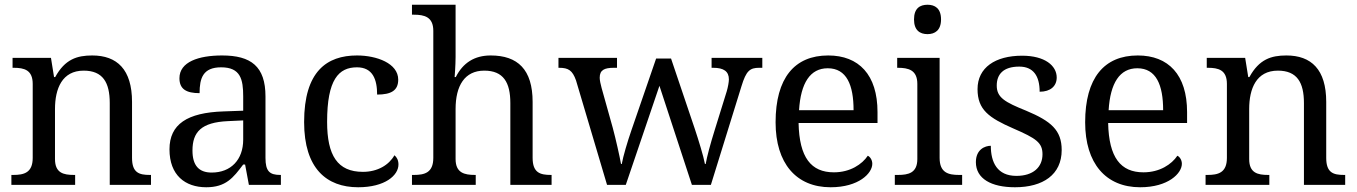

<svg xmlns="http://www.w3.org/2000/svg" viewBox="-20 -780 5723 810"><path d="M28 0H297V-42H292C248 -42 212 -50 212 -109V-320C212 -406 242 -482 333 -482C414 -482 443 -432 443 -345V0H617V-42H612C567 -42 537 -51 537 -114V-350C537 -487 474 -546 369 -546C305 -546 254 -530 213 -455H208L195 -536H33V-494H38C82 -494 118 -485 118 -426V-114C118 -51 81 -42 36 -42H28Z M850 10C933 10 964 -30 1006 -86H1014L1030 0H1165V-42H1162C1117 -42 1100 -58 1100 -114V-373C1100 -500 1039 -546 917 -546C818 -546 737 -519 737 -450C737 -404 766 -387 822 -387C822 -450 836 -496 913 -496C995 -496 1006 -445 1006 -373V-313L923 -310C770 -305 695 -256 695 -150C695 -41 761 10 850 10ZM873 -52C818 -52 792 -83 792 -145C792 -223 829 -264 942 -269L1006 -272V-191C1006 -106 954 -52 873 -52Z M1491 10C1604 10 1661 -40 1661 -86C1661 -104 1654 -117 1644 -125C1621 -84 1573 -55 1511 -55C1404 -55 1360 -124 1360 -266C1360 -445 1409 -496 1486 -496C1553 -496 1571 -444 1571 -381C1630 -381 1660 -398 1660 -444C1660 -513 1569 -546 1486 -546C1359 -546 1263 -479 1263 -265C1263 -69 1358 10 1491 10Z M1718 0H1987V-42H1984C1940 -42 1902 -50 1902 -109V-320C1902 -418 1940 -482 2023 -482C2104 -482 2133 -432 2133 -345V0H2307V-42H2304C2259 -42 2227 -51 2227 -114V-350C2227 -487 2164 -546 2050 -546C1982 -546 1933 -515 1903 -455H1898C1898 -455 1902 -504 1902 -540V-760H1718V-718H1726C1770 -718 1808 -709 1808 -650V-114C1808 -51 1771 -42 1726 -42H1718Z M2410 -441 2541 0H2620L2762 -418L2899 0H2979L3108 -416C3128 -482 3144 -494 3183 -494H3196V-536H2982V-494H2989C3033 -494 3055 -479 3055 -445C3055 -434 3051 -412 3046 -395L2996 -234C2976 -170 2963 -121 2957 -88H2954C2948 -121 2927 -189 2911 -237L2811 -533H2748L2644 -231C2627 -182 2609 -121 2603 -88H2600C2594 -121 2578 -193 2565 -241L2518 -409C2514 -424 2510 -441 2510 -452C2510 -485 2530 -494 2570 -494H2583V-536H2336V-494H2339C2378 -494 2395 -483 2410 -441Z M3484 10C3603 10 3660 -49 3660 -89C3660 -106 3650 -119 3641 -123C3617 -87 3567 -53 3498 -53C3402 -53 3352 -115 3349 -261H3682V-307C3682 -465 3603 -546 3474 -546C3332 -546 3252 -451 3252 -264C3252 -91 3339 10 3484 10ZM3581 -315H3351C3358 -430 3398 -492 3472 -492C3552 -492 3581 -421 3581 -315Z M3893 -636C3924 -636 3950 -652 3950 -698C3950 -745 3924 -760 3893 -760C3861 -760 3836 -745 3836 -698C3836 -652 3861 -636 3893 -636ZM3755 0H4039V-42H4026C3981 -42 3944 -51 3944 -114V-536H3765V-494H3768C3812 -494 3850 -485 3850 -426V-109C3850 -50 3812 -42 3768 -42H3755Z M4262 10C4380 10 4459 -43 4459 -147C4459 -231 4414 -269 4309 -313C4220 -349 4185 -368 4185 -419C4185 -466 4212 -499 4280 -499C4339 -499 4366 -460 4366 -393C4412 -393 4438 -417 4438 -453C4438 -503 4388 -545 4292 -545C4179 -545 4104 -495 4104 -404C4104 -317 4152 -283 4255 -238C4352 -196 4378 -178 4378 -129C4378 -75 4339 -38 4268 -38C4187 -38 4160 -95 4160 -165C4136 -165 4097 -150 4097 -96C4097 -26 4162 10 4262 10Z M4790 10C4909 10 4966 -49 4966 -89C4966 -106 4956 -119 4947 -123C4923 -87 4873 -53 4804 -53C4708 -53 4658 -115 4655 -261H4988V-307C4988 -465 4909 -546 4780 -546C4638 -546 4558 -451 4558 -264C4558 -91 4645 10 4790 10ZM4887 -315H4657C4664 -430 4704 -492 4778 -492C4858 -492 4887 -421 4887 -315Z M5066 0H5335V-42H5330C5286 -42 5250 -50 5250 -109V-320C5250 -406 5280 -482 5371 -482C5452 -482 5481 -432 5481 -345V0H5655V-42H5650C5605 -42 5575 -51 5575 -114V-350C5575 -487 5512 -546 5407 -546C5343 -546 5292 -530 5251 -455H5246L5233 -536H5071V-494H5076C5120 -494 5156 -485 5156 -426V-114C5156 -51 5119 -42 5074 -42H5066Z"/></svg>

Font: Noto Serif Devanagari
Style: Regular
Weight: 400
Designer: Universal Thirst, Indian Type Foundry and the Monotype Design Team
Foundry: Monotype Imaging Inc.
Version: Version 2.004